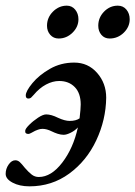

<svg xmlns="http://www.w3.org/2000/svg" viewBox="-25 -642 478 678"><path d="M-5 -28Q-5 -46 5.5 -61Q16 -76 29 -76Q38 -76 45 -69.5Q52 -63 63 -49Q76 -34 87 -25.5Q98 -17 112 -17Q156 -17 195 -68Q234 -119 250 -192Q240 -181 225 -173.5Q210 -166 200 -166Q190 -166 179 -169.5Q168 -173 158 -178Q140 -187 125 -187Q117 -187 109 -184Q101 -181 99 -180Q93 -177 86 -173Q79 -169 75 -169Q63 -169 64 -180Q64 -187 78 -201Q92 -215 109.5 -226.5Q127 -238 138 -238Q156 -238 180 -226Q204 -215 221 -215Q243 -215 256 -224Q260 -258 260 -273Q260 -313 239 -334.5Q218 -356 184 -356Q161 -356 137.5 -343.5Q114 -331 94 -307Q88 -300 84.5 -297Q81 -294 75 -294Q66 -294 66 -305Q66 -320 89.5 -348.5Q113 -377 151.5 -399Q190 -421 237 -421Q286 -421 318 -384.5Q350 -348 350 -297Q349 -219 315 -146.5Q281 -74 219.5 -29Q158 16 79 16Q44 16 19.5 3Q-5 -10 -5 -28ZM141 -551Q141 -580 162 -601Q183 -622 211 -622Q229 -622 240.5 -608Q252 -594 252 -574Q252 -547 231 -526.5Q210 -506 182 -506Q164 -506 152.5 -519Q141 -532 141 -551ZM322 -551Q322 -580 342.5 -601Q363 -622 391 -622Q410 -622 421.5 -608Q433 -594 433 -574Q433 -547 412 -526.5Q391 -506 362 -506Q344 -506 333 -519Q322 -532 322 -551Z"/></svg>

Font: EB Garamond Medium
Style: Italic
Weight: 500
Italic angle: -17.2°
Designer: Georg Duffner and Octavio Pardo
Foundry: Georg Duffner
Version: Version 1.000